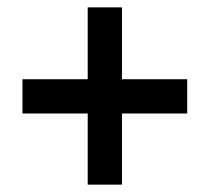

<svg xmlns="http://www.w3.org/2000/svg" viewBox="-20 -614 570 521"><path d="M311 -399H488V-306H311V-113H218V-306H41V-399H218V-594H311Z"/></svg>

Font: Noto Sans SemiCondensed SemiBold
Style: Regular
Weight: 600
Width: 4
Designer: Monotype Design Team
Foundry: Monotype Imaging Inc.
Version: Version 2.013; ttfautohint (v1.8.4.7-5d5b)